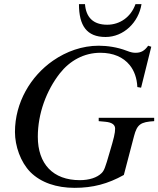

<svg xmlns="http://www.w3.org/2000/svg" viewBox="-20 -886 762 924"><path d="M722 -319H455V-303L487 -300C520 -297 534 -285 534 -267C534 -245 528 -221 508 -154C486 -77 481 -65 469 -53C447 -31 409 -19 364 -19C235 -19 162 -97 162 -228C162 -339 203 -450 268 -533C316 -594 384 -632 463 -632C525 -632 573 -611 604 -573C626 -546 639 -510 641 -467L659 -464L708 -661L693 -666C676 -642 659 -632 633 -632C622 -632 612 -633 589 -642C545 -659 496 -666 455 -666C376 -666 300 -639 235 -594C127 -519 52 -392 52 -251C52 -183 79 -106 126 -58C177 -7 252 18 339 18C427 18 499 -1 576 -44L625 -231C640 -288 657 -299 722 -303ZM632 -866C610 -804 557 -767 496 -767C428 -767 394 -803 389 -866H360C360 -763 397 -708 488 -708C575 -708 647 -778 661 -866Z"/></svg>

Font: XITS
Style: Italic
Weight: 400
Italic angle: -16.33°
Designer: MicroPress Inc., with final additions and corrections provided by Coen Hoffman, Elsevier (retired)
Version: Version 1.302